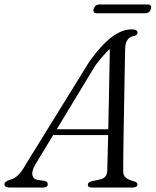

<svg xmlns="http://www.w3.org/2000/svg" viewBox="-44 -840 697 860"><path d="M114 -102.5Q97.5 -74 101 -56Q104.5 -38 123.5 -34.5L154.5 -30Q170 -26.5 170 -15Q170 0 147.5 0H1Q-24 0 -24 -15Q-24 -27 1 -35Q38 -42 71 -103L357 -565.5Q410.5 -639.5 456.5 -674Q502.5 -708.5 546 -708.5Q572 -708.5 572 -694Q572 -682 555 -678.5Q517.5 -672 516.5 -620.5Q516 -599 515.2 -556.2Q514.5 -513.5 513.5 -458.5Q512.5 -403.5 511.5 -344.8Q510.5 -286 509.5 -231.5Q508.5 -177 508.2 -135Q508 -93 508 -72.5Q508 -53.5 519.5 -44Q531 -34.5 557 -27.5Q571.5 -24 571.5 -14Q571.5 0 549.5 0H366.5Q349.5 0 349.5 -13Q349.5 -23 365 -28L405.5 -36.5Q435 -43.5 436.5 -74.5Q437 -96 438 -138.5Q439 -181 440.5 -235H194ZM383.5 -547.5 210 -261H441Q442.5 -326 443.8 -395Q445 -464 446.2 -523.8Q447.5 -583.5 448 -620.5Q436 -609.5 419.8 -591.8Q403.5 -574 383.5 -547.5ZM375.5 -800Q381.5 -820 402 -820H617Q637 -820 632 -800Q626 -780.5 605.5 -780.5H390.5Q370.5 -780.5 375.5 -800Z"/></svg>

Font: Fraunces 9pt S000 Light
Style: Italic
Weight: 300
Italic angle: -16°
Version: Version 1.000; ttfautohint (v1.8.3)